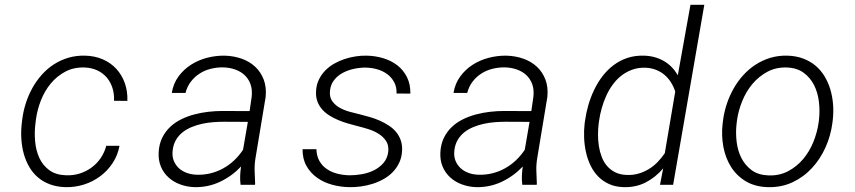

<svg xmlns="http://www.w3.org/2000/svg" viewBox="-20 -770 3561 800"><path d="M255.9 -39.6Q285.6 -38.6 312.5 -47.1Q339.4 -55.7 361.3 -71.8Q383.3 -87.9 399.2 -110.8Q415 -133.8 422.9 -162.6H478Q470.7 -123 449.5 -90.8Q428.2 -58.6 397.9 -35.9Q367.7 -13.2 330.1 -1.2Q292.5 10.7 252.9 9.8Q216.8 8.8 188 -2Q159.2 -12.7 137.7 -31.2Q116.2 -49.8 101.8 -74.7Q87.4 -99.6 79.3 -128.4Q71.3 -157.2 69.1 -189Q66.9 -220.7 70.3 -252.4L72.8 -273.4Q77.1 -307.6 87.9 -340.8Q98.6 -374 115.2 -403.8Q131.8 -433.6 154.3 -458.7Q176.8 -483.9 204.3 -501.7Q231.9 -519.5 264.6 -529.3Q297.4 -539.1 335 -538.1Q375.5 -537.1 408.4 -522.7Q441.4 -508.3 464.6 -483.2Q487.8 -458 500 -423.8Q512.2 -389.6 510.7 -349.6L455.1 -350.1Q456.5 -378.9 448.5 -403.8Q440.4 -428.7 424.6 -447.3Q408.7 -465.8 385.3 -476.8Q361.8 -487.8 332 -488.8Q287.1 -490.2 252 -471.4Q216.8 -452.6 191.4 -421.9Q166 -391.1 150.6 -352.1Q135.3 -313 129.9 -273.4L127.4 -252.9Q123 -217.3 126.5 -179.9Q129.9 -142.6 144 -111.8Q158.2 -81.1 185.3 -61Q212.4 -41 255.9 -39.6Z M982.4 0Q980 -19 980.7 -37.8Q981.4 -56.6 984.4 -76.2Q946.3 -36.1 897 -12.7Q847.7 10.7 791 9.8Q759.3 8.8 731.2 -1.5Q703.1 -11.7 682.4 -30.5Q661.6 -49.3 650.4 -75.9Q639.2 -102.5 641.1 -136.2Q643.1 -169.9 655.8 -195.8Q668.5 -221.7 688.5 -240.7Q708.5 -259.8 734.6 -272.7Q760.7 -285.6 789.6 -293.2Q818.4 -300.8 848.1 -304.2Q877.9 -307.6 906.2 -307.6L1020 -307.1L1028.8 -367.7Q1031.7 -396.5 1023.9 -418.7Q1016.1 -440.9 1000 -456.3Q983.9 -471.7 960.9 -480Q938 -488.3 910.6 -489.3Q883.8 -489.7 858.4 -483.4Q833 -477.1 812 -463.6Q791 -450.2 775.4 -429.9Q759.8 -409.7 752.9 -382.8H695.8Q702.1 -421.9 723.6 -451.2Q745.1 -480.5 775.4 -500Q805.7 -519.5 842.3 -529.1Q878.9 -538.6 916 -538.1Q954.1 -537.1 987.1 -525.4Q1020 -513.7 1043.5 -491.7Q1066.9 -469.7 1078.9 -438.2Q1090.8 -406.7 1086.9 -366.2L1044.4 -110.4Q1040 -83.5 1041 -58.1Q1042 -32.7 1043 -6.3L1042.5 0ZM799.8 -42Q829.6 -41 857.4 -47.9Q885.3 -54.7 909.9 -68.4Q934.6 -82 955.6 -101.8Q976.6 -121.6 992.7 -146L1012.7 -262.2L913.6 -262.7Q892.6 -262.7 869.4 -261Q846.2 -259.3 823.2 -254.4Q800.3 -249.5 778.8 -240.7Q757.3 -231.9 740.5 -218.5Q723.6 -205.1 712.6 -186Q701.7 -167 699.2 -141.1Q696.8 -117.7 704.3 -99.6Q711.9 -81.5 725.8 -68.8Q739.7 -56.2 759 -49.3Q778.3 -42.5 799.8 -42Z M1597.7 -137.7Q1600.6 -164.6 1588.6 -182.6Q1576.7 -200.7 1556.9 -212.9Q1537.1 -225.1 1513.4 -232.4Q1489.7 -239.7 1469.7 -244.6Q1450.7 -249.5 1430.2 -255.4Q1409.7 -261.2 1389.9 -269.5Q1370.1 -277.8 1352.8 -288.6Q1335.4 -299.3 1322.5 -314Q1309.6 -328.6 1302.5 -347.4Q1295.4 -366.2 1296.9 -390.6Q1298.3 -416.5 1308.3 -437.5Q1318.4 -458.5 1334.2 -475.1Q1350.1 -491.7 1370.6 -503.7Q1391.1 -515.6 1414.1 -523.4Q1437 -531.2 1460.7 -534.9Q1484.4 -538.6 1506.8 -538.1Q1543 -537.6 1576.4 -527.6Q1609.9 -517.6 1635.3 -498Q1660.6 -478.5 1675.5 -449Q1690.4 -419.4 1689.9 -379.9L1632.3 -380.4Q1633.3 -407.2 1622.6 -427.2Q1611.8 -447.3 1594 -460.7Q1576.2 -474.1 1552.7 -481Q1529.3 -487.8 1504.9 -488.3Q1481.9 -488.8 1456.8 -483.6Q1431.6 -478.5 1409.9 -467.3Q1388.2 -456.1 1373 -437.5Q1357.9 -418.9 1355 -392.6Q1352.1 -366.2 1364 -349.1Q1376 -332 1395.5 -321Q1415 -310.1 1438.2 -304Q1461.4 -297.9 1481.4 -293Q1501 -288.1 1522 -282Q1543 -275.9 1562.7 -267.1Q1582.5 -258.3 1600.1 -246.8Q1617.7 -235.4 1630.4 -220Q1643.1 -204.6 1649.9 -185.1Q1656.7 -165.5 1655.3 -141.1Q1653.8 -113.8 1643.3 -91.8Q1632.8 -69.8 1616.5 -53Q1600.1 -36.1 1578.4 -23.9Q1556.6 -11.7 1533 -4.2Q1509.3 3.4 1484.1 6.8Q1459 10.3 1435.5 9.8Q1399.4 9.3 1364.3 -0.2Q1329.1 -9.8 1301.5 -29.3Q1273.9 -48.8 1257.1 -78.4Q1240.2 -107.9 1240.7 -148.4H1298.3Q1299.3 -119.1 1311.3 -98.6Q1323.2 -78.1 1342.5 -65.2Q1361.8 -52.2 1386.5 -46.1Q1411.1 -40 1437.5 -39.6Q1460.9 -39.6 1487.8 -44.2Q1514.6 -48.8 1537.8 -60.3Q1561 -71.8 1577.6 -90.8Q1594.2 -109.9 1597.7 -137.7Z M2156.2 0Q2153.8 -19 2154.5 -37.8Q2155.3 -56.6 2158.2 -76.2Q2120.1 -36.1 2070.8 -12.7Q2021.5 10.7 1964.8 9.8Q1933.1 8.8 1905 -1.5Q1877 -11.7 1856.2 -30.5Q1835.4 -49.3 1824.2 -75.9Q1813 -102.5 1814.9 -136.2Q1816.9 -169.9 1829.6 -195.8Q1842.3 -221.7 1862.3 -240.7Q1882.3 -259.8 1908.4 -272.7Q1934.6 -285.6 1963.4 -293.2Q1992.2 -300.8 2022 -304.2Q2051.8 -307.6 2080.1 -307.6L2193.8 -307.1L2202.6 -367.7Q2205.6 -396.5 2197.8 -418.7Q2189.9 -440.9 2173.8 -456.3Q2157.7 -471.7 2134.8 -480Q2111.8 -488.3 2084.5 -489.3Q2057.6 -489.7 2032.2 -483.4Q2006.8 -477.1 1985.8 -463.6Q1964.8 -450.2 1949.2 -429.9Q1933.6 -409.7 1926.8 -382.8H1869.6Q1876 -421.9 1897.5 -451.2Q1918.9 -480.5 1949.2 -500Q1979.5 -519.5 2016.1 -529.1Q2052.7 -538.6 2089.8 -538.1Q2127.9 -537.1 2160.9 -525.4Q2193.8 -513.7 2217.3 -491.7Q2240.7 -469.7 2252.7 -438.2Q2264.6 -406.7 2260.7 -366.2L2218.3 -110.4Q2213.9 -83.5 2214.8 -58.1Q2215.8 -32.7 2216.8 -6.3L2216.3 0ZM1973.6 -42Q2003.4 -41 2031.2 -47.9Q2059.1 -54.7 2083.7 -68.4Q2108.4 -82 2129.4 -101.8Q2150.4 -121.6 2166.5 -146L2186.5 -262.2L2087.4 -262.7Q2066.4 -262.7 2043.2 -261Q2020 -259.3 1997.1 -254.4Q1974.1 -249.5 1952.6 -240.7Q1931.2 -231.9 1914.3 -218.5Q1897.5 -205.1 1886.5 -186Q1875.5 -167 1873 -141.1Q1870.6 -117.7 1878.2 -99.6Q1885.7 -81.5 1899.7 -68.8Q1913.6 -56.2 1932.9 -49.3Q1952.1 -42.5 1973.6 -42Z M2417.5 -266.1Q2421.9 -298.8 2431.4 -331.8Q2440.9 -364.7 2455.6 -395.5Q2470.2 -426.3 2490.5 -452.6Q2510.7 -479 2536.6 -498.5Q2562.5 -518.1 2594 -528.6Q2625.5 -539.1 2663.1 -538.1Q2708 -537.1 2744.9 -516.4Q2781.7 -495.6 2804.2 -456.1L2856.9 -750H2914.6L2784.7 0H2730L2743.2 -68.4Q2711.4 -30.8 2670.2 -9.8Q2628.9 11.2 2578.6 9.8Q2543.9 8.8 2517.3 -3.4Q2490.7 -15.6 2471.7 -35.4Q2452.6 -55.2 2440.2 -81.3Q2427.7 -107.4 2421.4 -136.7Q2415 -166 2413.8 -196.5Q2412.6 -227.1 2416 -255.9ZM2474.6 -255.9Q2471.7 -233.4 2471.7 -209Q2471.7 -184.6 2475.3 -161.1Q2479 -137.7 2487.1 -116.5Q2495.1 -95.2 2509 -78.9Q2522.9 -62.5 2543.2 -52.2Q2563.5 -42 2591.8 -41Q2617.2 -40 2640.1 -46.6Q2663.1 -53.2 2682.9 -65.2Q2702.6 -77.1 2719.5 -94.2Q2736.3 -111.3 2750 -131.8L2793.5 -388.7Q2786.6 -409.7 2775.1 -427.7Q2763.7 -445.8 2748 -458.7Q2732.4 -471.7 2712.9 -479.2Q2693.4 -486.8 2670.4 -487.8Q2639.6 -488.8 2614.5 -479.7Q2589.4 -470.7 2569.1 -454.8Q2548.8 -439 2533 -417.2Q2517.1 -395.5 2505.9 -370.6Q2494.6 -345.7 2487.1 -318.8Q2479.5 -292 2476.1 -266.1Z M2992.7 -268.6Q2997.1 -303.2 3008.3 -336.9Q3019.5 -370.6 3036.6 -400.9Q3053.7 -431.2 3076.9 -456.8Q3100.1 -482.4 3128.4 -500.7Q3156.7 -519 3189.9 -529.1Q3223.1 -539.1 3261.2 -538.1Q3297.4 -537.1 3326.4 -526.1Q3355.5 -515.1 3377.7 -496.6Q3399.9 -478 3415.3 -452.6Q3430.7 -427.2 3439.5 -398.2Q3448.2 -369.1 3450.9 -337.4Q3453.6 -305.7 3450.2 -273.4L3448.2 -256.8Q3441.4 -204.6 3419.7 -156Q3397.9 -107.4 3363.5 -70.1Q3329.1 -32.7 3282.5 -10.7Q3235.8 11.2 3179.7 9.8Q3126 8.3 3087.6 -14.6Q3049.3 -37.6 3026.1 -74.5Q3002.9 -111.3 2994.1 -158Q2985.4 -204.6 2990.7 -252.4ZM3048.8 -252Q3044.9 -216.3 3049.3 -179.2Q3053.7 -142.1 3069.3 -111.3Q3085 -80.6 3112.5 -60.5Q3140.1 -40.5 3182.6 -39.1Q3227.5 -37.6 3263.7 -56.6Q3299.8 -75.7 3326.2 -106.9Q3352.5 -138.2 3368.7 -177.7Q3384.8 -217.3 3390.6 -257.3L3392.6 -272.9Q3396.5 -308.6 3392.1 -346.2Q3387.7 -383.8 3372.1 -415Q3356.4 -446.3 3328.6 -466.8Q3300.8 -487.3 3258.3 -488.8Q3212.9 -490.2 3177 -470.7Q3141.1 -451.2 3114.7 -419.7Q3088.4 -388.2 3072.3 -348.1Q3056.2 -308.1 3050.8 -268.6Z"/></svg>

Font: TypoPRO Roboto Mono
Style: Italic
Weight: 300
Designer: Google
Version: Version 2.000986; 2015; ttfautohint (v1.3)